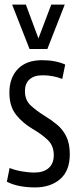

<svg xmlns="http://www.w3.org/2000/svg" viewBox="-20 -809 340 839"><path d="M10 -15 22 -75Q43 -66 73.5 -60.5Q104 -55 131 -55Q170 -55 192.5 -74.5Q215 -94 215 -131Q215 -172 189 -197Q163 -222 122 -246Q78 -272 49.5 -308.5Q21 -345 21 -404Q21 -469 58 -507.5Q95 -546 164 -546Q222 -546 265 -527L252 -464Q232 -472 210.5 -476Q189 -480 166 -480Q129 -480 109 -462Q89 -444 89 -411Q89 -372 113.5 -349Q138 -326 173 -304Q203 -286 228.5 -265Q254 -244 269.5 -213Q285 -182 285 -135Q285 -63 243 -26.5Q201 10 133 10Q98 10 66.5 4Q35 -2 10 -15ZM263 -789 187 -595H109L33 -789H93L148 -641L204 -789Z"/></svg>

Font: Georama Condensed
Style: Regular
Weight: 400
Width: 3
Designer: Jean-Baptiste Levee
Foundry: Production Type
Version: Version 1.000